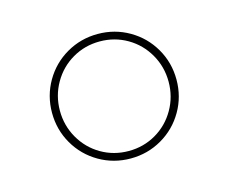

<svg xmlns="http://www.w3.org/2000/svg" viewBox="-56 -777 532 447"><g transform="rotate(-15 210.0 -553.0)"><path d="M210 -403Q169 -403 134.5 -423Q100 -443 80 -477.5Q60 -512 60 -553Q60 -594 80 -628.5Q100 -663 134.5 -683Q169 -703 210 -703Q251 -703 285.5 -683Q320 -663 340 -628.5Q360 -594 360 -553Q360 -512 340 -477.5Q320 -443 285.5 -423Q251 -403 210 -403ZM210 -421Q246 -421 276 -438.5Q306 -456 323.5 -486.5Q341 -517 341 -553Q341 -589 323.5 -619.5Q306 -650 276 -667.5Q246 -685 210 -685Q174 -685 144 -667.5Q114 -650 96.5 -619.5Q79 -589 79 -553Q79 -517 96.5 -486.5Q114 -456 144 -438.5Q174 -421 210 -421Z"/></g></svg>

Font: Montserrat
Style: Regular
Weight: 400
Designer: Julieta Ulanovsky
Foundry: Julieta Ulanovsky
Version: Version 8.000